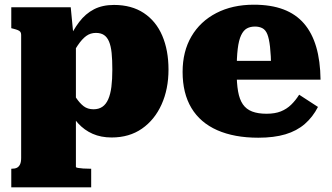

<svg xmlns="http://www.w3.org/2000/svg" viewBox="-20 -574 1411 817"><path d="M368 223H28V144H30Q43 144 51.5 140Q60 136 65 126Q70 116 70 98V-426Q70 -434 66.5 -438.5Q63 -443 55.5 -446Q48 -449 36 -452L28 -454V-543H281L296 -387L303 -388V136Q303 139 311.5 140.5Q320 142 334 143Q348 144 364 144H368ZM455 11Q410 11 374.5 -4.5Q339 -20 312 -49.5Q285 -79 267 -121V-215Q287 -183 303 -159Q319 -135 336 -122Q353 -109 378 -109Q400 -109 415.5 -119.5Q431 -130 440.5 -151.5Q450 -173 454 -204.5Q458 -236 458 -278Q458 -319 455 -348.5Q452 -378 444 -397Q436 -416 422.5 -425Q409 -434 388 -434Q365 -434 347 -421Q329 -408 310.5 -380.5Q292 -353 267 -310V-394Q290 -445 317 -480.5Q344 -516 380 -534.5Q416 -553 465 -553Q540 -553 592 -518.5Q644 -484 670.5 -422Q697 -360 697 -278Q697 -195 667.5 -129.5Q638 -64 584 -26.5Q530 11 455 11Z M987 -269Q987 -220 993 -185.5Q999 -151 1013.5 -130Q1028 -109 1053 -99.5Q1078 -90 1114 -90Q1150 -90 1175 -100Q1200 -110 1219 -128.5Q1238 -147 1253 -171L1333 -119Q1311 -76 1277 -46.5Q1243 -17 1194.5 -2.5Q1146 12 1079 12Q977 12 904.5 -20Q832 -52 794.5 -114.5Q757 -177 757 -268Q757 -355 794.5 -419Q832 -483 900.5 -518.5Q969 -554 1060 -554Q1133 -554 1186 -534Q1239 -514 1273.5 -474Q1308 -434 1325.5 -374.5Q1343 -315 1344 -235H931V-315H1152L1134 -283Q1133 -340 1129 -375Q1125 -410 1117.5 -428.5Q1110 -447 1096.5 -454Q1083 -461 1065 -461Q1045 -461 1030.5 -453Q1016 -445 1006 -424Q996 -403 991.5 -365.5Q987 -328 987 -269Z"/></svg>

Font: Roboto Serif Black
Style: Regular
Weight: 900
Designer: Greg Gazdowicz
Foundry: Commercial Type
Version: Version 1.008